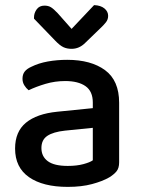

<svg xmlns="http://www.w3.org/2000/svg" viewBox="-20 -716 551 751"><path d="M245 -67Q280 -67 306 -74Q332 -81 343 -89V-216L234 -205Q188 -200 165 -184.5Q142 -169 142 -137Q142 -104 167 -85.5Q192 -67 245 -67ZM243 -482Q336 -482 391 -441.5Q446 -401 446 -314V-81Q446 -58 435.5 -45.5Q425 -33 407 -22Q381 -7 340 4Q299 15 245 15Q148 15 93.5 -23Q39 -61 39 -135Q39 -201 81.5 -236Q124 -271 204 -279L343 -293V-315Q343 -359 314.5 -379Q286 -399 235 -399Q195 -399 158 -388Q121 -377 92 -363Q82 -371 75 -382.5Q68 -394 68 -408Q68 -425 76.5 -436Q85 -447 103 -455Q131 -469 167 -475.5Q203 -482 243 -482ZM260 -603 348 -696Q374 -695 388.5 -683Q403 -671 403 -654Q403 -640 394.5 -629Q386 -618 371 -604L313 -548Q290 -525 260 -525Q242 -525 228 -531.5Q214 -538 195 -558L113 -643V-648Q113 -665 123.5 -679.5Q134 -694 154 -694Q169 -694 179.5 -687.5Q190 -681 206 -664Z"/></svg>

Font: Baloo Bhaina 2 Medium
Style: Regular
Weight: 500
Designer: Yesha Goshar, Manish Minz, Shuchita Grover and Ek Type
Foundry: Ek Type
Version: Version 1.640;hotconv 1.0.111;makeotfexe 2.5.65597; ttfautoh